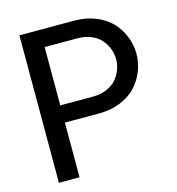

<svg xmlns="http://www.w3.org/2000/svg" viewBox="-105 -791 812 882"><g transform="rotate(-15 301.0 -350.5)"><path d="M165 -259.8V0H66.9V-701.2H327.1Q384.3 -701.2 430.4 -682.1Q476.6 -663.1 505.1 -632.1Q533.7 -601.1 549.1 -561.5Q564.5 -522 564.5 -480.5Q564.5 -439 549.1 -399.4Q533.7 -359.9 505.1 -328.9Q476.6 -297.9 430.4 -278.8Q384.3 -259.8 327.1 -259.8ZM165 -341.8H320.8Q356.4 -341.8 385 -353.8Q413.6 -365.7 431.2 -385.3Q448.7 -404.8 458.3 -429.7Q467.8 -454.6 467.8 -480.5Q467.8 -506.3 458.3 -531.2Q448.7 -556.2 431.2 -575.7Q413.6 -595.2 385 -607.2Q356.4 -619.1 320.8 -619.1H165Z"/></g></svg>

Font: LT Superior Med
Style: Regular
Weight: 500
Designer: Daniel Lyons
Foundry: LyonsType
Version: Version 1.000